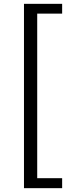

<svg xmlns="http://www.w3.org/2000/svg" viewBox="-20 -811 378 1001"><path d="M105 170H304V118H174V-740H304V-791H105Z"/></svg>

Font: DAIFUKU Sans JP
Style: Regular
Weight: 400
Designer: Original font ‘Source Han Sans JP’ : Ryoko NISHIZUKA  (kana, bopomofo & ideographs); Paul D. Hunt (Latin, Greek & Cyrill
Foundry: Daifuku
Version: Version 1.001